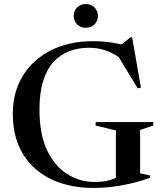

<svg xmlns="http://www.w3.org/2000/svg" viewBox="-20 -920 808 951"><path d="M674 -61.5 723.5 -51V-39.5Q673.5 -21.5 625.2 -10.5Q577 0.5 531.5 5.8Q486 11 444 11Q357.5 11 284.2 -12.2Q211 -35.5 157 -82.2Q103 -129 73.2 -197.5Q43.5 -266 43.5 -356.5Q43.5 -464 93.2 -544.8Q143 -625.5 232.5 -670.8Q322 -716 441 -716Q493.5 -716 537 -708.8Q580.5 -701.5 619 -690L562.5 -684.5L626 -735H634.5L678 -486L662 -482.5L547.5 -671.5L622.5 -595Q577.5 -636.5 528 -660Q478.5 -683.5 421 -683.5Q369 -683.5 324.2 -666.8Q279.5 -650 246 -614Q212.5 -578 194 -519.5Q175.5 -461 175.5 -377Q175.5 -257 212.8 -177.2Q250 -97.5 312.8 -58Q375.5 -18.5 450.5 -18.5Q476.5 -18.5 500.8 -22.5Q525 -26.5 545.5 -35Q566 -43.5 580.5 -55L554 -13.5V-274L454 -298V-315.5H739V-298L674 -276.5ZM405 -782.5Q378.5 -782.5 361.8 -799.5Q345 -816.5 345 -841Q345 -865.5 361.8 -882.8Q378.5 -900 405 -900Q432 -900 448.5 -882.8Q465 -865.5 465 -841Q465 -816.5 448.5 -799.5Q432 -782.5 405 -782.5Z"/></svg>

Font: Newsreader 60pt Medium
Style: Regular
Weight: 500
Designer: Hugues Gentile
Foundry: Production Type
Version: Version 1.003